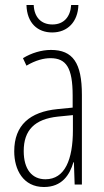

<svg xmlns="http://www.w3.org/2000/svg" viewBox="-20 -832 416 769"><path d="M294 -812H265C262 -765 236 -734 190 -734C144 -734 117 -764 115 -812H86C88 -739 131 -702 189 -702C251 -702 292 -745 294 -812ZM184 -632C147 -632 106 -620 72 -599L86 -569C123 -591 156 -599 182 -599C245 -599 271 -561 271 -449V-401L210 -395C100 -384 37 -331 37 -226C37 -152 73 -83 156 -83C228 -83 259 -131 274 -182H276L279 -93H308V-452C308 -580 272 -632 184 -632ZM212 -365 272 -371V-311C272 -193 240 -114 162 -114C108 -114 75 -154 75 -227C75 -311 119 -355 212 -365Z"/></svg>

Font: Noto Sans Kannada UI ExtraCondensed ExtraLight
Style: Regular
Weight: 200
Width: 2
Designer: Jelle Bosma - Monotype Design Team
Foundry: Monotype Imaging Inc.
Version: Version 2.005